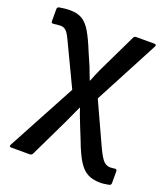

<svg xmlns="http://www.w3.org/2000/svg" viewBox="-131 -595 774 884"><g transform="rotate(20 256.5 -152.5)"><path d="M462 197Q425 197 399.5 183.5Q374 170 353.5 137Q333 104 311 45L288 -12Q280 -32 272 -52.5Q264 -73 257 -95H255Q245 -73 235.5 -52.5Q226 -32 216 -10L126 177Q121 185 113 185H23Q9 185 16 172L195 -161L95 -371Q81 -401 70 -410.5Q59 -420 44 -420Q35 -420 28 -419Q21 -418 11 -417Q-1 -415 -1 -426V-485Q-1 -495 9 -497Q20 -499 33.5 -500.5Q47 -502 61 -502Q97 -502 120.5 -488Q144 -474 163.5 -441Q183 -408 206 -351L233 -289Q238 -274 244 -260Q250 -246 256 -229H258Q264 -245 270.5 -260.5Q277 -276 284 -291L376 -482Q379 -490 389 -490H477Q491 -490 484 -477L319 -164L413 41Q435 88 449 101.5Q463 115 482 115Q485 115 490.5 114.5Q496 114 503 113Q514 111 514 123V180Q514 190 504 192Q493 194 483 195.5Q473 197 462 197Z"/></g></svg>

Font: Sofia Sans SemiBold
Style: Regular
Weight: 600
Designer: Botio Nikoltchev, Ani Petrova
Foundry: lettersoup
Version: Version 4.101; ttfautohint (v1.8.4.7-5d5b)